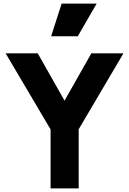

<svg xmlns="http://www.w3.org/2000/svg" viewBox="-20 -1039 712 1059"><path d="M259 0H414V-326L661 -745H484L336 -484L188 -745H11L259 -325ZM262 -839H409L513 -1019H320Z"/></svg>

Font: Mluvka ExtraBold
Style: Regular
Weight: 800
Designer: Modified by Jiří Krblich, Original typeface by Gumpita Rahayu
Foundry: Gumpita Rahayu & Jiří Krblich
Version: Version 2.000;Glyphs 3.1.1 (3134)